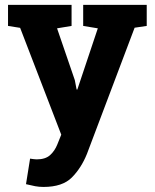

<svg xmlns="http://www.w3.org/2000/svg" viewBox="-20 -548 632 782"><path d="M577.6 -442.4 528.3 -435.1 334 79.1Q311 136.2 272.7 174.8Q234.4 213.4 157.2 213.4Q139.2 213.4 123.3 210.4Q107.4 207.5 85.9 202.1L102.5 98.1Q109.4 99.1 116.7 100.1Q124 101.1 129.4 101.1Q165 101.1 184.1 83.7Q203.1 66.4 213.4 40.5L229.5 0.5L62 -434.6L12.7 -442.4V-528.3H271.5V-442.4L212.4 -432.6L284.7 -221.7L292 -183.6L294.9 -183.1L378.4 -432.6L318.8 -442.4V-528.3H577.6Z"/></svg>

Font: TypoPRO Roboto Slab
Style: Bold
Weight: 700
Designer: Google
Version: Version 1.100263; 2013; ttfautohint (v0.94.20-1c74) -l 8 -r 